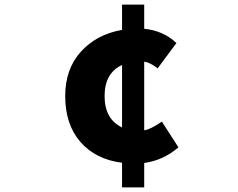

<svg xmlns="http://www.w3.org/2000/svg" viewBox="-20 -770 1040 838"><path d="M512.7 -213.9V-486.3Q436.5 -451.2 436.5 -350.6Q436.5 -250 512.7 -213.9ZM686.5 -239.3 758.8 -127Q693.4 -70.3 609.4 -58.6V47.9H512.7V-59.6Q397.5 -74.2 331.1 -150.4Q264.6 -226.6 264.6 -350.6Q264.6 -468.8 333 -544.4Q401.4 -620.1 512.7 -639.6V-750H609.4V-644.5Q694.3 -635.7 750 -582L668 -471.7Q635.7 -497.1 609.4 -501V-201.2Q638.7 -206.1 686.5 -239.3Z"/></svg>

Font: Gen Shin Gothic Monospace Heavy
Style: Bold
Weight: 800
Designer: [Source Han Sans]
Ryoko NISHIZUKA  (kana & ideographs); Paul D. Hunt (Latin, Greek & Cyrillic); Wenlong ZHANG  (bopomofo
Version: Version 1.002.20150607